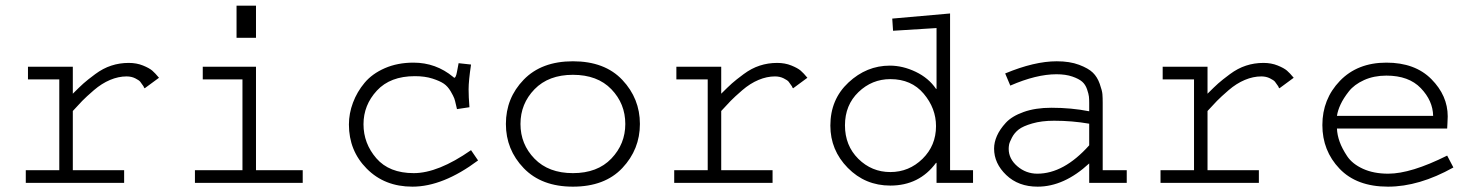

<svg xmlns="http://www.w3.org/2000/svg" viewBox="-20 -661 5313 694"><path d="M81.1 -419.9H243.2V-322.3Q267.6 -346.7 281.7 -359.4Q295.9 -372.1 324.2 -393.1Q352.5 -414.1 382.3 -423.8Q412.1 -433.6 445.3 -433.6Q473.6 -433.6 496.6 -424.3Q519.5 -415 530.3 -405.8Q541 -396.5 554.7 -379.9L502.9 -341.8Q499 -345.7 499 -348.6Q491.2 -360.4 486.8 -365.7Q482.4 -371.1 468.8 -377.9Q455.1 -384.8 437.5 -384.8Q408.2 -384.8 377.9 -372.1Q347.7 -359.4 319.3 -335Q291 -310.5 277.3 -296.4Q263.7 -282.2 243.2 -259.8V-45.9H428.7V0H73.2V-45.9H194.3V-374H81.1Z M712.9 -419.9H905.3V-45.9H1074.2V0H684.6V-45.9H856.4V-374H712.9ZM835 -524.4V-640.6H905.3V-524.4Z M1637.7 -432.6 1682.6 -427.7Q1673.8 -369.1 1673.8 -337.9Q1673.8 -311.5 1676.8 -273.4L1631.8 -266.6L1627.9 -283.2Q1625 -296.9 1622.1 -305.2Q1619.1 -313.5 1608.9 -331.1Q1598.6 -348.6 1584.5 -358.4Q1570.3 -368.2 1543 -377Q1515.6 -385.7 1479.5 -385.7Q1390.6 -385.7 1342.3 -333.5Q1293.9 -281.2 1293.9 -211.9Q1293.9 -142.6 1340.3 -88.9Q1386.7 -35.2 1475.6 -35.2Q1563.5 -35.2 1682.6 -118.2L1708 -81.1Q1581.1 13.7 1470.7 13.7Q1370.1 13.7 1305.7 -51.3Q1241.2 -116.2 1241.2 -210.9Q1241.2 -251 1255.9 -290Q1270.5 -329.1 1297.9 -361.8Q1325.2 -394.5 1371.1 -414.6Q1417 -434.6 1474.6 -434.6Q1555.7 -434.6 1618.2 -382.8Q1621.1 -379.9 1622.1 -379.9Q1627.9 -379.9 1631.8 -401.4Q1633.8 -414.1 1637.7 -432.6Z M1808.6 -212.9Q1808.6 -306.6 1873 -373Q1937.5 -439.5 2050.8 -439.5Q2166 -439.5 2229.5 -372.1Q2293 -304.7 2293 -212.9Q2293 -121.1 2229.5 -53.7Q2166 13.7 2050.8 13.7Q1937.5 13.7 1873 -53.2Q1808.6 -120.1 1808.6 -212.9ZM2050.8 -35.2Q2139.6 -35.2 2189.9 -87.9Q2240.2 -140.6 2240.2 -212.9Q2240.2 -286.1 2189.9 -338.4Q2139.6 -390.6 2050.8 -390.6Q1962.9 -390.6 1912.1 -338.4Q1861.3 -286.1 1861.3 -212.9Q1861.3 -139.6 1912.1 -87.4Q1962.9 -35.2 2050.8 -35.2Z M2424.8 -419.9H2586.9V-322.3Q2611.3 -346.7 2625.5 -359.4Q2639.6 -372.1 2668 -393.1Q2696.3 -414.1 2726.1 -423.8Q2755.9 -433.6 2789.1 -433.6Q2817.4 -433.6 2840.3 -424.3Q2863.3 -415 2874 -405.8Q2884.8 -396.5 2898.4 -379.9L2846.7 -341.8Q2842.8 -345.7 2842.8 -348.6Q2835 -360.4 2830.6 -365.7Q2826.2 -371.1 2812.5 -377.9Q2798.8 -384.8 2781.2 -384.8Q2752 -384.8 2721.7 -372.1Q2691.4 -359.4 2663.1 -335Q2634.8 -310.5 2621.1 -296.4Q2607.4 -282.2 2586.9 -259.8V-45.9H2772.5V0H2417V-45.9H2538.1V-374H2424.8Z M3205.1 -593.8 3414.1 -612.3V-45.9H3497.1V0H3365.2V-72.3H3363.3Q3302.7 9.8 3198.2 9.8Q3107.4 9.8 3044.4 -54.2Q2981.4 -118.2 2981.4 -207Q2981.4 -301.8 3046.9 -362.8Q3112.3 -423.8 3196.3 -423.8Q3243.2 -423.8 3290 -401.4Q3336.9 -378.9 3363.3 -339.8H3365.2V-559.6L3208 -549.8ZM3363.3 -205.1Q3363.3 -269.5 3318.8 -322.3Q3274.4 -375 3198.2 -375Q3131.8 -375 3083 -328.1Q3034.2 -281.2 3034.2 -208Q3034.2 -134.8 3082.5 -86.9Q3130.9 -39.1 3198.2 -39.1Q3265.6 -39.1 3314.5 -86.9Q3363.3 -134.8 3363.3 -205.1Z M3965.8 -289.1V-45.9H4052.7V0H3917V-70.3Q3826.2 13.7 3730.5 13.7Q3661.1 13.7 3617.2 -28.3Q3573.2 -70.3 3573.2 -124Q3573.2 -146.5 3583.5 -169.9Q3593.8 -193.4 3615.7 -217.3Q3637.7 -241.2 3680.2 -256.3Q3722.7 -271.5 3780.3 -271.5Q3852.5 -271.5 3917 -258.8V-289.1Q3917 -302.7 3916 -312Q3915 -321.3 3909.2 -338.4Q3903.3 -355.5 3891.6 -365.7Q3879.9 -376 3856 -384.3Q3832 -392.6 3798.8 -392.6Q3725.6 -392.6 3631.8 -351.6L3613.3 -395.5Q3718.8 -439.5 3799.8 -439.5Q3846.7 -439.5 3880.4 -426.8Q3914.1 -414.1 3930.2 -398.4Q3946.3 -382.8 3955.1 -357.9Q3963.9 -333 3964.8 -320.3Q3965.8 -307.6 3965.8 -289.1ZM3917 -135.7V-213.9Q3855.5 -224.6 3790 -224.6Q3745.1 -224.6 3711.4 -214.8Q3677.7 -205.1 3662.1 -192.9Q3646.5 -180.7 3637.7 -163.6Q3628.9 -146.5 3627.4 -138.2Q3626 -129.9 3626 -123Q3626 -86.9 3657.2 -60.1Q3688.5 -33.2 3729.5 -33.2Q3825.2 -33.2 3917 -135.7Z M4182.6 -419.9H4344.7V-322.3Q4369.1 -346.7 4383.3 -359.4Q4397.5 -372.1 4425.8 -393.1Q4454.1 -414.1 4483.9 -423.8Q4513.7 -433.6 4546.9 -433.6Q4575.2 -433.6 4598.1 -424.3Q4621.1 -415 4631.8 -405.8Q4642.6 -396.5 4656.2 -379.9L4604.5 -341.8Q4600.6 -345.7 4600.6 -348.6Q4592.8 -360.4 4588.4 -365.7Q4584 -371.1 4570.3 -377.9Q4556.6 -384.8 4539.1 -384.8Q4509.8 -384.8 4479.5 -372.1Q4449.2 -359.4 4420.9 -335Q4392.6 -310.5 4378.9 -296.4Q4365.2 -282.2 4344.7 -259.8V-45.9H4530.3V0H4174.8V-45.9H4295.9V-374H4182.6Z M5210.9 -98.6 5233.4 -55.7Q5109.4 13.7 4997.1 13.7Q4883.8 13.7 4821.8 -51.3Q4759.8 -116.2 4759.8 -209Q4759.8 -302.7 4823.2 -368.7Q4886.7 -434.6 4991.2 -434.6Q5094.7 -434.6 5153.8 -375Q5212.9 -315.4 5212.9 -240.2Q5212.9 -231.4 5211.9 -214.8Q5210.9 -198.2 5210.9 -196.3H4812.5Q4813.5 -172.9 4822.3 -148.4Q4831.1 -124 4849.6 -96.2Q4868.2 -68.4 4906.7 -50.8Q4945.3 -33.2 4998 -33.2Q5080.1 -33.2 5210.9 -98.6ZM4812.5 -242.2H5160.2Q5159.2 -296.9 5115.7 -342.3Q5072.3 -387.7 4991.2 -387.7Q4946.3 -387.7 4910.6 -371.6Q4875 -355.5 4855.5 -330.6Q4835.9 -305.7 4825.7 -283.7Q4815.4 -261.7 4812.5 -242.2Z"/></svg>

Font: Thabit
Style: Regular
Weight: 500
Designer: Regenerated by Nadim Shaikli
Foundry: MAK Alagha
Version: 0.01